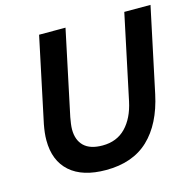

<svg xmlns="http://www.w3.org/2000/svg" viewBox="-106 -823 957 948"><g transform="rotate(-15 372.0 -349.5)"><path d="M83.3 -282 174.9 -715H309.9L218.3 -282Q215.6 -267.7 213.2 -250.5Q210.9 -233.3 210.9 -220.8Q210.9 -166.1 242.3 -135.8Q273.7 -105.6 336.9 -105.6Q410 -105.6 455.6 -152.8Q501.2 -199.9 518.7 -282L610.4 -715H744.4L652.7 -283.1Q621.7 -138.1 540.4 -61Q459.2 16 322.7 16Q202.7 16 138.7 -40.7Q74.7 -97.4 74.7 -202Q74.7 -221 77 -241Q79.3 -261 83.3 -282Z"/></g></svg>

Font: Wix Madefor Text
Style: Italic
Weight: 400
Italic angle: -12°
Designer: Dalton Maag Ltd
Foundry: Dalton Maag Ltd
Version: Version 3.100